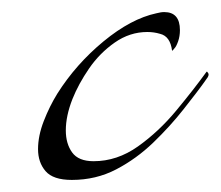

<svg xmlns="http://www.w3.org/2000/svg" viewBox="-20 -291 366 318"><path d="M99 7Q68 7 55.5 -7.5Q43 -22 43 -44Q43 -66 52.5 -90.5Q62 -115 75 -136Q106 -185 151.5 -222.5Q197 -260 239 -269Q243 -270 246 -270.5Q249 -271 252 -271Q278 -271 278 -241Q278 -231 275 -222.5Q272 -214 269 -211Q266 -207 265 -207Q262 -231 245 -235Q235 -238 224 -238Q195 -238 170 -220.5Q145 -203 127.5 -177.5Q110 -152 100 -127Q89 -99 89 -75Q89 -53 99.5 -38.5Q110 -24 135 -24Q174 -24 208.5 -48.5Q243 -73 272 -108Q301 -143 322 -172Q323 -173 324 -171Q327 -168 324 -163Q315 -150 305 -137Q295 -124 284 -110Q262 -82 234 -55Q206 -28 172.5 -10.5Q139 7 99 7Z"/></svg>

Font: Grey Qo
Style: Regular
Weight: 400
Designer: Robert E. Leuschke
Foundry: Robert E. Leuschke
Version: Version 2.010